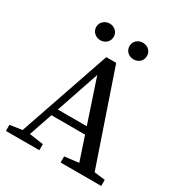

<svg xmlns="http://www.w3.org/2000/svg" viewBox="-183 -912 976 1040"><g transform="rotate(30 305.5 -392.5)"><path d="M5 0V-38L97 -52H115L214 -38V0ZM64 0 276 -618H338L549 0H452L282 -510L109 0ZM156 -197 171 -241H419L435 -197ZM347 0V-38L461 -52H487L601 -38V0ZM202 -681Q180 -681 163.5 -695.5Q147 -710 147 -733Q147 -756 163.5 -770.5Q180 -785 202 -785Q224 -785 240 -770.5Q256 -756 256 -733Q256 -710 240 -695.5Q224 -681 202 -681ZM409 -681Q387 -681 371 -695.5Q355 -710 355 -733Q355 -756 371 -770.5Q387 -785 409 -785Q432 -785 448 -770.5Q464 -756 464 -733Q464 -710 448 -695.5Q432 -681 409 -681Z"/></g></svg>

Font: Lisu Bosa
Style: Regular
Weight: 400
Designer: David Morse, Annie Olsen, Victor Gaultney, Frank Grießhammer (Latin)
Foundry: SIL International
Version: Version 2.000